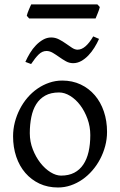

<svg xmlns="http://www.w3.org/2000/svg" viewBox="-20 -833 543 868"><path d="M388.2 -222.2Q388.2 -260.7 375.5 -295.7Q362.8 -330.6 342.8 -357.2Q322.8 -383.8 297.4 -399.4Q272 -415 247.1 -415Q210 -415 184.6 -400.9Q159.2 -386.7 143.8 -362.1Q128.4 -337.4 121.6 -303.7Q114.7 -270 114.7 -231Q114.7 -192.4 128.4 -157.5Q142.1 -122.6 162.8 -96.2Q183.6 -69.8 208.5 -54.4Q233.4 -39.1 255.9 -39.1Q290.5 -39.1 315.4 -52Q340.3 -64.9 356.4 -88.9Q372.6 -112.8 380.4 -146.5Q388.2 -180.2 388.2 -222.2ZM463.9 -236.8Q463.9 -204.1 455.6 -172.9Q447.3 -141.6 432.6 -113.8Q418 -85.9 397.5 -62.3Q377 -38.6 352.3 -21.5Q327.6 -4.4 299.8 5.1Q272 14.6 242.2 14.6Q195.8 14.6 158.4 -2.9Q121.1 -20.5 94.5 -51.3Q67.9 -82 53.5 -124.5Q39.1 -167 39.1 -216.8Q39.1 -249 47.1 -280.3Q55.2 -311.5 69.6 -339.6Q84 -367.7 104.2 -391.4Q124.5 -415 149.2 -432.1Q173.8 -449.2 202.4 -459Q231 -468.8 261.2 -468.8Q307.1 -468.8 344.5 -451.2Q381.8 -433.6 408.4 -402.6Q435.1 -371.6 449.5 -329.1Q463.9 -286.6 463.9 -236.8ZM427.7 -657.2Q418.9 -637.2 406.7 -617.7Q394.5 -598.1 379.6 -582.5Q364.7 -566.9 347.2 -557.1Q329.6 -547.4 310.5 -547.4Q293.5 -547.4 278.1 -555.9Q262.7 -564.5 248 -575Q233.4 -585.4 219 -594Q204.6 -602.5 190.4 -602.5Q170.9 -602.5 154.8 -586.7Q138.7 -570.8 120.6 -543.5L94.7 -553.2Q103.5 -573.2 115.5 -593Q127.4 -612.8 142.6 -628.4Q157.7 -644 175 -653.8Q192.4 -663.6 211.4 -663.6Q230 -663.6 246.6 -655Q263.2 -646.5 277.8 -636Q292.5 -625.5 305.7 -616.9Q318.8 -608.4 330.6 -608.4Q349.1 -608.4 366.9 -624Q384.8 -639.6 401.4 -668.5ZM431.2 -801.3Q430.2 -795.9 427.7 -788.8Q425.3 -781.7 422.4 -774.7Q419.4 -767.6 416.7 -760.7Q414.1 -753.9 412.1 -749.5H111.8L101.1 -761.7Q102.1 -767.1 104.5 -773.9Q106.9 -780.8 109.9 -787.8Q112.8 -794.9 115.7 -801.5Q118.7 -808.1 121.1 -813H420.4Z"/></svg>

Font: Gentium Plus Afr
Style: Regular
Weight: 400
Designer: J. Victor Gaultney, Annie Olsen, Iska Routamaa, Becca Hirsbrunner
Foundry: SIL International
Version: Version 5.000